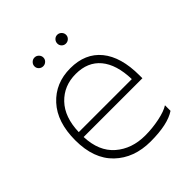

<svg xmlns="http://www.w3.org/2000/svg" viewBox="-198 -837 975 975"><g transform="rotate(-45 290.0 -349.5)"><path d="M504 -29Q446 10 323 10Q204 10 130 -61Q56 -132 56 -265Q56 -396 123 -469Q190 -542 297 -542Q404 -542 462 -471Q520 -400 520 -268V-247H98Q102 -141 165.5 -86Q229 -31 325 -31Q376 -31 427 -41.5Q478 -52 504 -69ZM296 -502Q211 -502 156 -444.5Q101 -387 98 -282H479Q476 -389 429 -445.5Q382 -502 296 -502ZM229.5 -655Q220 -646 207 -646Q194 -646 184.5 -655Q175 -664 175 -677Q175 -690 184.5 -699.5Q194 -709 207 -709Q220 -709 229.5 -699.5Q239 -690 239 -677Q239 -664 229.5 -655ZM392.5 -655Q383 -646 370 -646Q357 -646 348 -655Q339 -664 339 -677Q339 -690 348 -699.5Q357 -709 370 -709Q383 -709 392.5 -699.5Q402 -690 402 -677Q402 -664 392.5 -655Z"/></g></svg>

Font: Roundo Light
Style: Regular
Weight: 300
Designer: Namrata Goyal (Gurmukhi), Shiva Nallaperumal (Latin)
Foundry: Indian Type Foundry
Version: Version 1.000;PS 1.0;hotconv 1.0.88;makeotf.lib2.5.647800